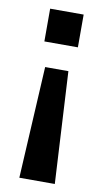

<svg xmlns="http://www.w3.org/2000/svg" viewBox="-80 -560 408 755"><g transform="rotate(10 124.0 -182.0)"><path d="M57.6 -519.5H191.4V-388.7H57.6ZM78.1 -290H170.9L195.3 156.2H53.7Z"/></g></svg>

Font: Altinn-DIN
Style: DIN-Bold
Weight: 700
Designer: Charles Nix
Foundry: Altinn
Version: Version 2.00